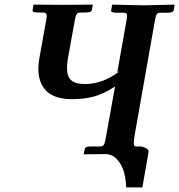

<svg xmlns="http://www.w3.org/2000/svg" viewBox="-20 -667 776 831"><path d="M562 -77.1Q559.1 -57.6 559.1 -46.9Q559.1 -33.2 567.9 -33.2H584Q597.7 -33.2 611.1 -26.1Q624.5 -19 623 -8.8L596.2 144H525.9Q524.9 106.9 515.9 75.7Q506.8 44.4 486.1 22.2Q465.3 0 436 0L341.8 1L347.2 -23.9Q348.6 -33.2 375 -33.2H414.1Q425.8 -33.2 430.4 -42.2Q435.1 -51.3 439 -76.2L478 -293Q428.2 -259.8 385 -248.8Q341.8 -237.8 293 -237.8Q215.8 -237.8 180.9 -273.2Q146 -308.6 146 -368.2Q146 -390.6 149.9 -412.1L179.2 -576.2Q182.1 -590.8 182.1 -599.1Q182.1 -606.9 178 -609.9Q173.8 -612.8 164.1 -612.8H146Q132.3 -612.8 126.2 -615.2Q120.1 -617.7 121.1 -622.1L125 -647L252.9 -646Q271 -646 317.6 -646.5Q364.3 -647 381.8 -647L377 -622.1Q375.5 -612.8 348.1 -612.8H331.1Q316.4 -612.8 311.8 -605.7Q307.1 -598.6 303.2 -576.2L272.9 -408.2Q270 -388.7 270 -373Q270 -335 288.8 -319.1Q307.6 -303.2 346.2 -303.2Q425.8 -303.2 496.1 -357.9L487.8 -355L526.9 -575.2Q529.8 -589.8 529.8 -599.1Q529.8 -606.4 526.6 -609.1Q523.4 -611.8 516.1 -611.8H486.8Q472.7 -611.8 466.3 -614.3Q460 -616.7 460.9 -621.1L465.8 -647L601.1 -644Q619.1 -644.5 668.2 -645.5Q717.3 -646.5 735.8 -647L731.9 -622.1Q728.5 -611.8 703.1 -611.8H673.8Q662.6 -611.8 658.4 -605.5Q654.3 -599.1 649.9 -575.2Z"/></svg>

Font: Linux Libertine
Style: Bold Italic
Weight: 700
Italic angle: -11.5°
Designer: Philipp H. Poll
Foundry: Philipp H. Poll
Version: Version 4.0.5